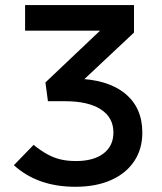

<svg xmlns="http://www.w3.org/2000/svg" viewBox="-20 -713 626 743"><path d="M271.5 9.8Q125.5 9.8 33.7 -73.7L109.9 -152.3Q138.2 -129.9 162.8 -116.2Q187.5 -102.5 213.9 -96.2Q240.2 -89.8 273.9 -89.8Q342.3 -89.8 380.6 -119.1Q418.9 -148.4 418.9 -200.2Q418.9 -258.3 370.1 -289.8Q321.3 -321.3 231.4 -321.3H165.5L155.8 -394L398.4 -624L410.2 -594.2H77.1V-693.4H498.5V-586.9L286.1 -387.7L270.5 -408.7Q394.5 -406.7 462.6 -352.1Q530.8 -297.4 530.8 -199.7Q530.8 -136.2 499.3 -89.1Q467.8 -42 409.7 -16.1Q351.6 9.8 271.5 9.8Z"/></svg>

Font: Cascadia Code Medium
Style: Regular
Weight: 500
Monospace: yes
Designer: Aaron Bell
Foundry: Saja Typeworks
Version: Version 2407.024